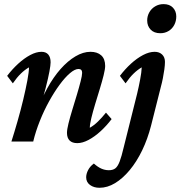

<svg xmlns="http://www.w3.org/2000/svg" viewBox="-20 -684 872 928"><path d="M353.5 7.8Q329.1 7.8 316.4 -4.9Q303.7 -17.6 303.7 -42Q303.7 -57.6 311 -87.4Q318.4 -117.2 329.6 -153.8Q340.8 -190.4 351.6 -226.1Q362.3 -261.7 369.6 -290.5Q377 -319.3 377 -332Q377 -350.6 359.4 -350.6Q341.8 -350.6 317.9 -330.1Q293.9 -309.6 268.1 -274.4Q242.2 -239.3 217.3 -194.3Q192.4 -149.4 172.4 -99.1Q152.3 -48.8 140.6 0H35.2Q49.8 -45.9 64.9 -98.6Q80.1 -151.4 92.3 -202.6Q104.5 -253.9 112.3 -295.4Q120.1 -336.9 120.1 -358.4Q99.6 -346.7 80.6 -328.1Q61.5 -309.6 42 -281.2L14.6 -317.4Q39.1 -349.6 67.9 -376Q96.7 -402.3 126 -418Q155.3 -433.6 180.7 -433.6Q202.1 -433.6 213.4 -420.4Q224.6 -407.2 224.6 -382.8Q224.6 -369.1 218.8 -337.9Q212.9 -306.6 200.7 -258.8Q188.5 -210.9 168 -143.6H159.2Q179.7 -205.1 209 -258.3Q238.3 -311.5 272.9 -350.6Q307.6 -389.6 344.7 -411.6Q381.8 -433.6 417 -433.6Q450.2 -433.6 469.2 -416.5Q488.3 -399.4 488.3 -365.2Q488.3 -350.6 481 -320.8Q473.6 -291 462.4 -254.4Q451.2 -217.8 439.9 -180.7Q428.7 -143.6 421.4 -113.3Q414.1 -83 414.1 -66.4Q434.6 -78.1 453.6 -96.7Q472.7 -115.2 492.2 -139.6L519.5 -108.4Q495.1 -76.2 466.3 -49.8Q437.5 -23.4 408.2 -7.8Q378.9 7.8 353.5 7.8ZM757.8 -265.6 710 -76.2Q693.4 -11.7 667 43Q640.6 97.7 606.9 138.2Q573.2 178.7 536.1 201.2Q499 223.6 460.9 223.6Q433.6 223.6 415 210Q396.5 196.3 396.5 172.9Q396.5 156.2 405.8 138.2Q415 120.1 433.6 106.4Q452.1 123 469.7 130.9Q487.3 138.7 505.9 138.7Q525.4 138.7 537.1 129.9Q548.8 121.1 558.1 97.2Q567.4 73.2 578.1 27.3L642.6 -230.5Q650.4 -262.7 657.2 -298.8Q664.1 -335 665 -358.4Q644.5 -346.7 625.5 -328.1Q606.4 -309.6 586.9 -281.2L559.6 -317.4Q584 -349.6 612.8 -376Q641.6 -402.3 671.4 -418Q701.2 -433.6 727.5 -433.6Q750 -433.6 763.7 -420.4Q777.3 -407.2 777.3 -384.8Q777.3 -370.1 774.4 -348.6Q771.5 -327.1 767.1 -305.2Q762.7 -283.2 757.8 -265.6ZM754.9 -523.4Q724.6 -523.4 708 -541Q691.4 -558.6 691.4 -585Q691.4 -606.4 701.7 -624.5Q711.9 -642.6 730 -653.3Q748 -664.1 770.5 -664.1Q799.8 -664.1 815.9 -647Q832 -629.9 832 -604.5Q832 -582 822.3 -563.5Q812.5 -544.9 794.9 -534.2Q777.3 -523.4 754.9 -523.4Z"/></svg>

Font: Crimson Pro SemiBold
Style: Italic
Weight: 600
Italic angle: -12°
Designer: Jacques Le Bailly
Foundry: Baron von Fonthausen
Version: Version 1.003